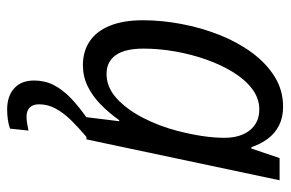

<svg xmlns="http://www.w3.org/2000/svg" viewBox="-156 -428 805 532"><g transform="rotate(90 246.0 -162.5)"><path d="M161.1 9.8Q122.6 9.8 94.5 -9.3Q66.4 -28.3 51.5 -65.7Q36.6 -103 36.6 -156.2Q36.6 -208.5 46.9 -262.9Q57.1 -317.4 76.9 -367.7Q96.7 -418 126 -458Q155.3 -498 192.9 -521.5Q230.5 -544.9 276.4 -544.9Q305.7 -544.9 327.9 -533.7Q350.1 -522.5 365 -502.4Q379.9 -482.4 388.2 -457H392.1L418.5 -535.2H480L366.7 0H305.2L316.4 -90.8H313.5Q293.5 -62.5 270 -39.6Q246.6 -16.6 219.5 -3.4Q192.4 9.8 161.1 9.8ZM185.5 -55.7Q221.7 -55.7 252.2 -83Q282.7 -110.4 306.2 -155.3Q329.6 -200.2 343.3 -252.4Q353 -291 357.7 -322.8Q362.3 -354.5 362.3 -382.3Q362.3 -426.8 341.3 -452.9Q320.3 -479 283.7 -479Q253.4 -479 227.3 -459.5Q201.2 -439.9 180.7 -406.7Q160.2 -373.5 145.5 -332Q130.9 -290.5 123 -245.6Q115.2 -200.7 115.2 -158.2Q115.2 -106.9 133.3 -81.3Q151.4 -55.7 185.5 -55.7ZM283.7 219.7Q247.1 219.7 225.3 200.2Q203.6 180.7 203.6 145Q203.6 115.2 216.1 90.8Q228.5 66.4 251.7 43.9Q274.9 21.5 307.1 -1L359.9 0Q335 21 314.2 42Q293.5 63 281.5 85Q269.5 106.9 269.5 131.3Q269.5 148.4 278.6 157.2Q287.6 166 303.7 166Q313 166 322.8 164.3Q332.5 162.6 342.3 160.6L336.9 211.9Q325.2 215.8 311.5 217.8Q297.9 219.7 283.7 219.7Z"/></g></svg>

Font: Open Sans SemiCondensed
Style: Italic
Weight: 400
Width: 4
Italic angle: -12°
Designer: Monotype Design Team
Foundry: Monotype Imaging Inc.
Version: Version 3.000